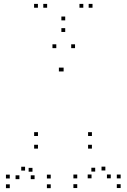

<svg xmlns="http://www.w3.org/2000/svg" viewBox="-20 -971 660 1001"><path d="M244.5 10V-10H224.5V10ZM244.5 -40.5V-60.5H224.5V-40.5ZM149.3 -75.8V-95.8H129.3V-75.8ZM160.3 -37V-57H140.3V-37ZM307 -598.5V-618.5H287V-598.5ZM311.7 -598.5V-618.5H291.7V-598.5ZM457.2 -41.3V-61.3H437.2V-41.3ZM476.3 -76.5V-96.5H456.3V-76.5ZM382.7 -41V-61H362.7V-41ZM382.7 9.3V-10.7H362.7V9.3ZM609 9.3V-10.7H589V9.3ZM609 -41V-61H589V-41ZM529.3 -82.2V-102.2H509.3V-82.2ZM557.5 -41.3V-61.3H537.5V-41.3ZM371.2 -720V-740H351.2V-720ZM273.5 -720V-740H253.5V-720ZM81.2 -37V-57H61.2V-37ZM110.7 -81.7V-101.7H90.7V-81.7ZM31 -40.5V-60.5H11V-40.5ZM31 10V-10H11V10ZM459.2 -196.2V-216.2H439.2V-196.2ZM459.2 -262V-282H439.2V-262ZM178 -262V-282H158V-262ZM178 -196.2V-216.2H158V-196.2ZM462.3 -930.7V-950.7H442.3V-930.7ZM414.3 -930.7V-950.7H394.3V-930.7ZM320 -864.8V-884.8H300V-864.8ZM225.7 -930.7V-950.7H205.7V-930.7ZM177.7 -930.7V-950.7H157.7V-930.7ZM320 -804.3V-824.3H300V-804.3Z"/></svg>

Font: Monaspace Xenon Dots Var
Style: Regular
Weight: 400
Designer: Riley Cran and the Lettermatic Team
Version: Version 1.100 (Monaspace Xenon Dots)